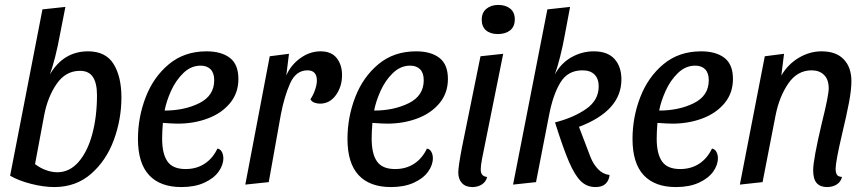

<svg xmlns="http://www.w3.org/2000/svg" viewBox="-20 -738 3517 778"><path d="M182 -436Q237 -530 337 -530Q408 -530 440 -479Q472 -428 472 -343Q472 -255 441.5 -171.5Q411 -88 349.5 -34Q288 20 200 20Q157 20 106 7Q55 -6 21 -26L152 -700L245 -710L223 -598Q215 -553 203.5 -507.5Q192 -462 182 -436ZM212 -40Q262 -40 298.5 -82Q335 -124 354 -195Q373 -266 373 -352Q373 -401 356.5 -426Q340 -451 304 -451Q246 -451 209.5 -398Q173 -345 159 -271L122 -73Q143 -57 166.5 -48.5Q190 -40 212 -40Z M946 -418Q946 -361 912 -320Q878 -279 822 -258Q766 -237 700 -237Q682 -237 640 -240Q637 -204 637 -176Q637 -115 658.5 -84Q680 -53 732 -53Q776 -53 809 -74.5Q842 -96 861 -136Q873 -134 879 -122.5Q885 -111 885 -97Q885 -69 865.5 -42Q846 -15 807.5 2.5Q769 20 715 20Q629 20 584 -28.5Q539 -77 539 -175Q539 -263 570.5 -344.5Q602 -426 664.5 -478Q727 -530 817 -530Q877 -530 911.5 -503.5Q946 -477 946 -418ZM647 -290Q727 -290 787.5 -320Q848 -350 848 -413Q848 -442 833.5 -457Q819 -472 793 -472Q754 -472 723 -442Q692 -412 673 -369.5Q654 -327 647 -290Z M1279 -530Q1323 -530 1344.5 -502.5Q1366 -475 1366 -434Q1366 -387 1341 -352.5Q1316 -318 1277 -318Q1265 -318 1254 -322Q1243 -326 1238 -336Q1249 -352 1256.5 -373.5Q1264 -395 1264 -412Q1264 -432 1254.5 -442.5Q1245 -453 1226 -453Q1179 -453 1155.5 -400Q1132 -347 1118 -274L1069 0L974 10L1073 -510L1151 -520L1140 -432Q1158 -474 1196.5 -502Q1235 -530 1279 -530Z M1795 -418Q1795 -361 1761 -320Q1727 -279 1671 -258Q1615 -237 1549 -237Q1531 -237 1489 -240Q1486 -204 1486 -176Q1486 -115 1507.5 -84Q1529 -53 1581 -53Q1625 -53 1658 -74.5Q1691 -96 1710 -136Q1722 -134 1728 -122.5Q1734 -111 1734 -97Q1734 -69 1714.5 -42Q1695 -15 1656.5 2.5Q1618 20 1564 20Q1478 20 1433 -28.5Q1388 -77 1388 -175Q1388 -263 1419.5 -344.5Q1451 -426 1513.5 -478Q1576 -530 1666 -530Q1726 -530 1760.5 -503.5Q1795 -477 1795 -418ZM1496 -290Q1576 -290 1636.5 -320Q1697 -350 1697 -413Q1697 -442 1682.5 -457Q1668 -472 1642 -472Q1603 -472 1572 -442Q1541 -412 1522 -369.5Q1503 -327 1496 -290Z M2066 -660Q2066 -630 2047 -615Q2028 -600 1997 -600Q1967 -600 1949.5 -615Q1932 -630 1932 -658Q1932 -687 1951 -702.5Q1970 -718 1999 -718Q2029 -718 2047.5 -703Q2066 -688 2066 -660ZM1928 -51Q1928 -23 1954 -21Q1949 -1 1932.5 9.5Q1916 20 1894 20Q1867 20 1852 4Q1837 -12 1837 -39Q1837 -63 1852 -141L1927 -510L2019 -520L1933 -93Q1928 -66 1928 -51Z M2228 -436Q2253 -482 2295.5 -506Q2338 -530 2386 -530Q2442 -530 2470 -499Q2498 -468 2498 -416Q2498 -289 2326 -224L2373 -101Q2384 -73 2403.5 -52.5Q2423 -32 2450 -29Q2448 -7 2434 6.5Q2420 20 2393 20Q2358 20 2333.5 -4Q2309 -28 2285.5 -82.5Q2262 -137 2229 -242Q2304 -261 2355 -296.5Q2406 -332 2406 -388Q2406 -419 2389 -436Q2372 -453 2340 -453Q2281 -453 2251 -404Q2221 -355 2205 -272L2152 0L2059 10L2198 -700L2290 -710L2269 -598Q2261 -553 2249.5 -507.5Q2238 -462 2228 -436Z M2950 -418Q2950 -361 2916 -320Q2882 -279 2826 -258Q2770 -237 2704 -237Q2686 -237 2644 -240Q2641 -204 2641 -176Q2641 -115 2662.5 -84Q2684 -53 2736 -53Q2780 -53 2813 -74.5Q2846 -96 2865 -136Q2877 -134 2883 -122.5Q2889 -111 2889 -97Q2889 -69 2869.5 -42Q2850 -15 2811.5 2.5Q2773 20 2719 20Q2633 20 2588 -28.5Q2543 -77 2543 -175Q2543 -263 2574.5 -344.5Q2606 -426 2668.5 -478Q2731 -530 2821 -530Q2881 -530 2915.5 -503.5Q2950 -477 2950 -418ZM2651 -290Q2731 -290 2791.5 -320Q2852 -350 2852 -413Q2852 -442 2837.5 -457Q2823 -472 2797 -472Q2758 -472 2727 -442Q2696 -412 2677 -369.5Q2658 -327 2651 -290Z M3309 -530Q3368 -530 3399 -497.5Q3430 -465 3430 -409Q3430 -374 3420 -321.5Q3410 -269 3392 -194Q3366 -83 3366 -54Q3366 -39 3371 -30.5Q3376 -22 3392 -21Q3387 -1 3370.5 9.5Q3354 20 3331 20Q3304 20 3289.5 4Q3275 -12 3275 -48Q3275 -91 3310 -239Q3338 -351 3338 -380Q3338 -416 3319 -434.5Q3300 -453 3269 -453Q3211 -453 3174.5 -400Q3138 -347 3123 -272L3070 0L2978 10L3079 -510L3157 -520L3146 -432Q3173 -478 3217 -504Q3261 -530 3309 -530Z"/></svg>

Font: Sansita Light Italic
Style: Regular
Weight: 300
Italic angle: -11°
Designer: Pablo Cosgaya
Foundry: Omnibus-Type
Version: Version 1.006